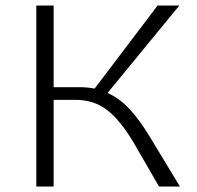

<svg xmlns="http://www.w3.org/2000/svg" viewBox="-20 -678 715 698"><path d="M634 0H558L465 -161Q418 -240 370 -277.5Q322 -315 255 -315H175V0H112V-658H175V-361H272Q297 -361 324 -356L553 -658H632L371 -340Q414 -321 450 -282.5Q486 -244 522 -185Z"/></svg>

Font: Ysabeau Infant Semilight
Style: Regular
Weight: 300
Designer: Christian Thalmann (Catharsis Fonts)
Version: Version 0.003